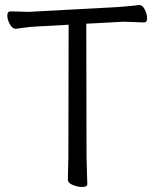

<svg xmlns="http://www.w3.org/2000/svg" viewBox="-20 -730 617 761"><path d="M326 0Q326 11 306.5 11Q287 11 268 3Q249 -5 249 -18L251 -107L252 -632L126 -625Q101 -624 77.5 -620.5Q54 -617 43 -616H42Q29 -616 19 -634Q9 -652 9 -668.5Q9 -685 22 -685L93 -683L447 -702Q470 -704 494 -706Q518 -708 530 -710H533Q545 -710 554 -692Q563 -674 563 -657.5Q563 -641 551 -641L471 -644L322 -636L323 -106Z"/></svg>

Font: LXGW WenKai TC
Style: Regular
Weight: 400
Designer: LXGW / Fontworks Inc.
Foundry: LXGW / Fontworks Inc.
Version: Version 1.330